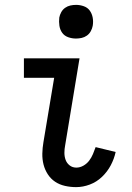

<svg xmlns="http://www.w3.org/2000/svg" viewBox="-20 -759 540 787"><path d="M292 8Q269 8 246.5 3Q224 -2 206 -14Q188 -26 176 -44.5Q164 -63 158.5 -84.5Q153 -106 153.5 -129.5Q154 -153 158 -176L202 -440H78V-520H306L247 -163Q244 -148 244 -132.5Q244 -117 249 -103.5Q254 -90 265.5 -81Q277 -72 293 -72Q308 -72 322 -80Q336 -88 345.5 -100.5Q355 -113 361 -127.5Q367 -142 372 -156L454 -136Q448 -108 434 -81.5Q420 -55 398 -34Q376 -13 348 -2.5Q320 8 292 8ZM291 -601Q275 -601 259.5 -606.5Q244 -612 235 -624.5Q226 -637 223.5 -653.5Q221 -670 223 -687Q225 -698 231 -709Q237 -720 247 -727Q257 -734 268.5 -736.5Q280 -739 292 -739Q308 -739 323.5 -733.5Q339 -728 348 -715.5Q357 -703 360 -686.5Q363 -670 360 -653Q358 -642 352 -631Q346 -620 336 -613Q326 -606 314.5 -603.5Q303 -601 291 -601Z"/></svg>

Font: Iosevka Curly Slab Medium
Style: Italic
Weight: 500
Italic angle: -9°
Monospace: yes
Designer: Belleve Invis
Foundry: Belleve Invis
Version: Version 22.1.2; ttfautohint (v1.8.4)